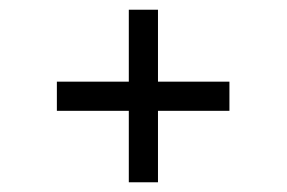

<svg xmlns="http://www.w3.org/2000/svg" viewBox="-20 -497 591 395"><path d="M245 -122V-269H97V-329H245V-477H305V-329H452V-269H305V-122Z"/></svg>

Font: Maven Pro
Style: Regular
Weight: 400
Designer: Joe Prince
Foundry: Joe Prince
Version: Version 2.103